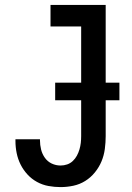

<svg xmlns="http://www.w3.org/2000/svg" viewBox="-20 -755 540 783"><path d="M227 8Q202 8 177.5 3.5Q153 -1 131 -13Q109 -25 92 -43.5Q75 -62 64 -84Q53 -106 48 -130.5Q43 -155 43 -180V-187H143V-183Q143 -164 147.5 -145.5Q152 -127 163 -111.5Q174 -96 191 -88Q208 -80 227 -80Q241 -80 254 -84.5Q267 -89 277 -98.5Q287 -108 293.5 -120Q300 -132 304 -145.5Q308 -159 309.5 -172.5Q311 -186 311 -200V-647H186V-735H411V-200Q411 -174 407.5 -147.5Q404 -121 394 -97Q384 -73 367 -52Q350 -31 327.5 -17Q305 -3 279 2.5Q253 8 227 8ZM205 -346V-418H467V-346Z"/></svg>

Font: Iosevka Semibold
Style: Regular
Weight: 600
Monospace: yes
Designer: Belleve Invis
Foundry: Belleve Invis
Version: Version 33.2.3; ttfautohint (v1.8.4)